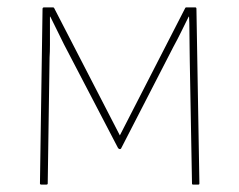

<svg xmlns="http://www.w3.org/2000/svg" viewBox="-20 -499 646 519"><path d="M92 0Q88 0 88 -3L95 -475Q95 -479 99 -479H123Q126 -479 127 -476L304 -133L480 -476Q481 -479 483 -479H508Q511 -479 511 -475L519 -3Q519 0 516 0H502Q499 0 499 -3L493 -333Q493 -348 492.5 -371Q492 -394 492 -416.5Q492 -439 491 -454H490Q480 -434 470 -413.5Q460 -393 449 -373L308 -99Q307 -96 304 -96Q302 -96 301 -97Q300 -98 299 -99L153 -379Q144 -398 134.5 -416.5Q125 -435 116 -454H115Q115 -441 115 -420Q115 -399 115 -378.5Q115 -358 114 -344L109 -3Q109 0 105 0Z"/></svg>

Font: Sofia Sans Semi Condensed Thin
Style: Regular
Weight: 250
Version: Version 4.100